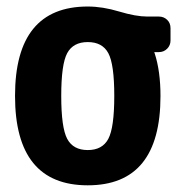

<svg xmlns="http://www.w3.org/2000/svg" viewBox="-20 -550 540 580"><path d="M183.1 -130.4Q201.2 -96.7 245.1 -96.7Q289.1 -96.7 307.1 -130.4Q325.2 -164.1 325.2 -260.3Q325.2 -356.4 307.1 -389.6Q289.1 -422.9 245.1 -422.9Q201.2 -422.9 183.1 -389.6Q165 -356.4 165 -260.3Q165 -164.1 183.1 -130.4ZM460 -500Q474.6 -500 484.9 -490.2Q495.1 -480.5 495.1 -464.8V-427.7Q495.1 -413.1 484.9 -402.8Q474.6 -392.6 460 -392.6H447.3Q446.3 -392.6 446.3 -391.6V-390.6Q447.3 -389.6 447.3 -388.7Q464.8 -335 464.8 -259.8Q464.8 9.8 245.1 9.8Q25.4 9.8 25.4 -260.3Q25.4 -530.3 245.1 -530.3Q290 -530.3 340.3 -515.1Q390.6 -500 424.8 -500Z"/></svg>

Font: Rounded-L Mgen+ 1m bold
Style: Bold
Weight: 700
Designer: [Source Han Sans]
Ryoko NISHIZUKA  (kana & ideographs); Paul D. Hunt (Latin, Greek & Cyrillic); Wenlong ZHANG  (bopomofo
Version: Version 1.059.20150602